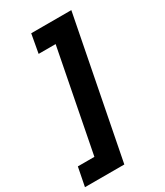

<svg xmlns="http://www.w3.org/2000/svg" viewBox="-281 -810 935 1086"><g transform="rotate(-30 187.0 -267.0)"><path d="M197 186H-60L-36 64H72L201 -598H90L112 -720H374Z"/></g></svg>

Font: Amaranth
Style: Bold Italic
Weight: 700
Italic angle: -12°
Designer: Gesine Todt
Foundry: Gesine Todt
Version: Version 1.001